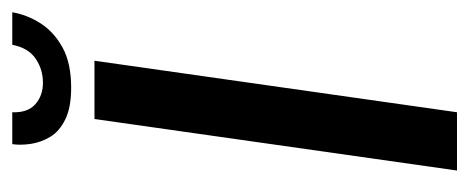

<svg xmlns="http://www.w3.org/2000/svg" viewBox="-246 -519 765 313"><g transform="rotate(-90 136.5 -362.5)"><path d="M15 0 99 -591H194L110 0ZM150 -629Q118 -629 98.5 -638.5Q79 -648 70 -663Q61 -678 58.5 -694.5Q56 -711 58 -725H110Q109 -700 123 -687.5Q137 -675 158 -675Q180 -675 197.5 -687Q215 -699 220 -725H273Q269 -701 255 -679Q241 -657 215.5 -643Q190 -629 150 -629Z"/></g></svg>

Font: Alumni Sans SemiBold
Style: Italic
Weight: 600
Italic angle: -8°
Version: Version 1.016